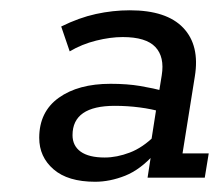

<svg xmlns="http://www.w3.org/2000/svg" viewBox="-20 -613 425 373"><path d="M164.9 -259.9Q111.8 -259.9 84 -284.1Q56.2 -308.2 56.2 -345.2Q56.2 -395.8 94.1 -423Q132 -450.2 194.7 -450.2Q227.3 -450.2 252.6 -445.9Q278 -441.6 301.5 -435.4L287.6 -425.8L294.2 -466.7Q300 -502.4 281.8 -521.7Q263.6 -541 218.4 -541Q194.5 -541 166.8 -534.1Q139 -527.2 115.4 -513.2L98.9 -561.5Q133.4 -578.6 166.3 -585.8Q199.3 -593 232.2 -593Q303.6 -593 336 -558.9Q368.4 -524.8 358.5 -464.5L334.6 -315H385.5L377.8 -267.9H266.7L274.3 -317.4L280.6 -314.6Q253 -283.6 223.3 -271.7Q193.5 -259.9 164.9 -259.9ZM183.4 -307Q206.9 -307 232.1 -316.6Q257.3 -326.1 281.3 -350L272.3 -329.4L284.8 -409.5L296 -395.1Q274.8 -401.3 251.3 -404.3Q227.8 -407.4 203 -407.4Q120.9 -407.4 120.9 -350.5Q120.9 -329.8 136.7 -318.4Q152.6 -307 183.4 -307Z"/></svg>

Font: Rokkitt SemiBold
Style: Italic
Weight: 600
Italic angle: -9°
Designer: Vernon Adams
Foundry: Vernon Adams
Version: Version 3.103